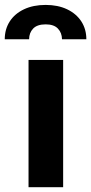

<svg xmlns="http://www.w3.org/2000/svg" viewBox="-62 -780 380 800"><path d="M56.9 -530.3H201.1V0H56.9ZM128.2 -759.5Q179.3 -759.5 217.6 -741.3Q255.9 -723 276.9 -690.7Q297.8 -658.3 297.8 -616.4H196.4Q195.8 -643.8 179.1 -661.1Q162.5 -678.5 128.2 -678.5Q93 -678.5 76.1 -660.9Q59.3 -643.3 59.3 -616.4H-42.2Q-42.2 -658.3 -21.4 -690.7Q-0.6 -723 38 -741.3Q76.5 -759.5 128.2 -759.5Z"/></svg>

Font: Pretendard JP Variable
Style: Regular
Weight: 400
Designer: Base glyphs from Inter by Rasmus Andersson; Hangul glyphs from Noto Sans CJK(Source Han Sans) by Jang Soo-young and Kang
Foundry: Kil Hyung-jin
Version: Version 1.307;Glyphs 3.2 (3192)